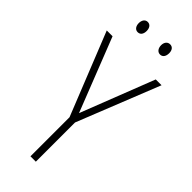

<svg xmlns="http://www.w3.org/2000/svg" viewBox="-286 -990 959 959"><g transform="rotate(45 193.5 -510.5)"><path d="M87 -919C87 -899 97 -883 115 -883C133 -883 143 -897 143 -919C143 -940 133 -955 115 -955C97 -955 87 -939 87 -919ZM244 -920C244 -899 255 -883 273 -883C291 -883 301 -898 301 -920C301 -941 291 -955 273 -955C255 -955 244 -940 244 -920ZM194 -390 41 -780H0L175 -342V-66H213V-343L387 -780H346Z"/></g></svg>

Font: Noto Sans Malayalam UI Condensed ExtraLight
Style: Regular
Weight: 200
Width: 3
Designer: Jelle Bosma - Monotype Design Team
Foundry: Monotype Imaging Inc.
Version: Version 2.104